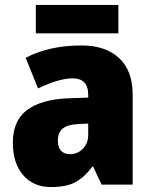

<svg xmlns="http://www.w3.org/2000/svg" viewBox="-20 -747 616 777"><path d="M310 -563Q407 -563 462 -512Q517 -461 517 -363V0H391L357 -73H354Q322 -30 285.5 -10Q249 10 186 10Q115 10 73.5 -38.5Q32 -87 32 -169Q32 -258 88.5 -301Q145 -344 252 -349L337 -352V-362Q337 -398 320.5 -414Q304 -430 275 -430Q245 -430 209 -419Q173 -408 134 -389L84 -513Q129 -537 185.5 -550Q242 -563 310 -563ZM299 -245Q253 -243 233.5 -226.5Q214 -210 214 -179Q214 -150 227.5 -136.5Q241 -123 263 -123Q294 -123 315.5 -145Q337 -167 337 -202V-247ZM459 -727V-612H125V-727Z"/></svg>

Font: Noto Sans Lao SemiCondensed Black
Style: Regular
Weight: 900
Width: 4
Designer: Monotype Design Team
Foundry: Monotype Imaging Inc.
Version: Version 2.003; ttfautohint (v1.8.4.7-5d5b)